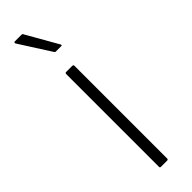

<svg xmlns="http://www.w3.org/2000/svg" viewBox="-242 -690 690 690"><g transform="rotate(-45 103.0 -345.0)"><path d="M88 0Q83 0 83 -5V-476Q83 -482 88 -482H119Q125 -482 125 -476V-5Q125 0 119 0ZM114 -560Q110 -560 108 -564L32 -683Q31 -685 31.5 -687.5Q32 -690 35 -690H69Q75 -690 76 -685L144 -566Q147 -560 141 -560Z"/></g></svg>

Font: Sofia Sans Semi Condensed ExtraLight
Style: Regular
Weight: 250
Version: Version 4.100